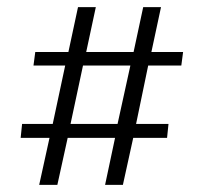

<svg xmlns="http://www.w3.org/2000/svg" viewBox="-20 -519 559 539"><path d="M119 -132H38L42 -171H128L163 -335H74L79 -373H172L199 -499H249L222 -373H355L382 -499H432L405 -373H494L489 -335H396L362 -171H453L449 -132H354L325 0H275L303 -132H170L141 0H90ZM310 -171 346 -335H213L178 -171Z"/></svg>

Font: Rasa Light
Style: Italic
Weight: 300
Italic angle: -7.10001°
Designer: Anna Giedrys (Yrsa+Rasa design), David Brezina (Yrsa art-direction, Rasa art-direction, design)
Foundry: Rosetta Type Foundry
Version: Version 2.004